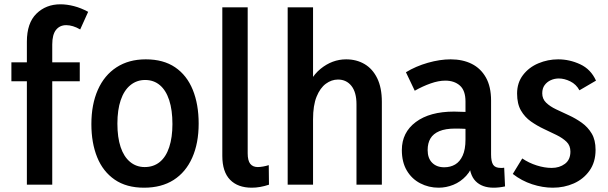

<svg xmlns="http://www.w3.org/2000/svg" viewBox="-20 -859 2829 893"><path d="M105 0V-665Q105 -752 149.5 -795.5Q194 -839 261 -839Q291 -839 324 -830.5Q357 -822 390 -804L353 -722Q336 -732 319.5 -737Q303 -742 288 -742Q258 -742 240.5 -720Q223 -698 223 -652V0ZM33 -481V-569H351V-481Z M782 -282Q782 -347 767 -393Q752 -439 723.5 -463Q695 -487 655 -487Q616 -487 586.5 -463Q557 -439 541.5 -393.5Q526 -348 526 -284Q526 -220 541 -175Q556 -130 585 -106Q614 -82 653 -82Q694 -82 723 -105.5Q752 -129 767 -174.5Q782 -220 782 -282ZM904 -284Q904 -193 874 -125.5Q844 -58 787.5 -22Q731 14 650 14Q568 14 513.5 -23.5Q459 -61 432 -127.5Q405 -194 405 -282Q405 -373 435 -441Q465 -509 522 -546Q579 -583 658 -583Q740 -583 794.5 -546Q849 -509 876.5 -441.5Q904 -374 904 -284Z M1014 -134V-825H1132V-146Q1132 -112 1144 -97Q1156 -82 1179 -82Q1189 -82 1203.5 -84.5Q1218 -87 1230 -91L1231 0Q1210 7 1190 10.5Q1170 14 1151 14Q1086 14 1050 -23Q1014 -60 1014 -134Z M1638 0V-374Q1638 -430 1614.5 -459.5Q1591 -489 1552 -489Q1522 -489 1495.5 -469.5Q1469 -450 1452.5 -409.5Q1436 -369 1436 -304V0H1318V-825H1436V-404H1393Q1416 -494 1470.5 -538.5Q1525 -583 1590 -583Q1638 -583 1675.5 -561Q1713 -539 1734.5 -495Q1756 -451 1756 -385V0Z M2162 -114 2185 -113Q2174 -69 2148 -41Q2122 -13 2088.5 0.5Q2055 14 2020 14Q1974 14 1934.5 -6.5Q1895 -27 1872 -66Q1849 -105 1849 -161Q1849 -243 1914 -291.5Q1979 -340 2092 -340Q2114 -340 2143.5 -338.5Q2173 -337 2196 -332V-254Q2171 -258 2148.5 -259.5Q2126 -261 2097 -261Q2052 -261 2023.5 -249Q1995 -237 1982 -215Q1969 -193 1969 -161Q1969 -123 1990 -102Q2011 -81 2046 -81Q2075 -81 2097 -94Q2119 -107 2132 -135.5Q2145 -164 2145 -210V-387Q2145 -438 2119 -461Q2093 -484 2051 -484Q2020 -484 1983 -471Q1946 -458 1909 -437L1868 -523Q1914 -551 1970 -567Q2026 -583 2076 -583Q2132 -583 2174 -562Q2216 -541 2240 -498.5Q2264 -456 2264 -391V-141Q2264 -108 2273.5 -93Q2283 -78 2309 -78Q2312 -78 2316.5 -78Q2321 -78 2325 -79L2329 8Q2315 11 2301.5 12.5Q2288 14 2276 14Q2222 14 2192 -16.5Q2162 -47 2162 -114Z M2551 14Q2504 14 2455 -2Q2406 -18 2365 -50L2409 -122Q2440 -101 2476.5 -89.5Q2513 -78 2546 -78Q2582 -78 2607.5 -97Q2633 -116 2633 -154Q2633 -182 2615 -199.5Q2597 -217 2568.5 -231Q2540 -245 2509 -259.5Q2478 -274 2449.5 -294Q2421 -314 2403 -345Q2385 -376 2385 -424Q2385 -474 2412.5 -510Q2440 -546 2484 -564.5Q2528 -583 2576 -583Q2629 -583 2678.5 -560Q2728 -537 2752 -484L2675 -439Q2660 -467 2632.5 -480.5Q2605 -494 2579 -494Q2559 -494 2541.5 -486Q2524 -478 2513 -463Q2502 -448 2502 -425Q2502 -399 2520 -381.5Q2538 -364 2566.5 -350.5Q2595 -337 2626.5 -322.5Q2658 -308 2686 -288Q2714 -268 2732 -238Q2750 -208 2750 -162Q2750 -105 2722 -65.5Q2694 -26 2649 -6Q2604 14 2551 14Z"/></svg>

Font: Yaldevi SemiBold
Style: Regular
Weight: 600
Designer: Sol Matas, Rajitha Manaperi, Kosala Senevirathne
Foundry: Mooniak
Version: Version 1.100